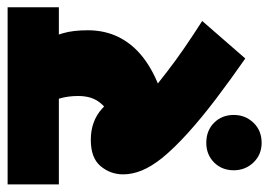

<svg xmlns="http://www.w3.org/2000/svg" viewBox="-124 -538 724 517"><g transform="rotate(-90 238.5 -280.0)"><path d="M38 -13Q38 -45 59 -66Q80 -87 112 -87Q145 -87 166 -66Q187 -45 187 -13Q187 18 166 40Q145 62 112 62Q80 62 59 40Q38 18 38 -13ZM382 -484 389 -522Q399 -500 407 -473Q415 -446 415 -406Q415 -357 394 -318Q373 -279 333.5 -251Q294 -223 240 -206L239 -243Q272 -217 303 -193Q334 -169 367.5 -146Q401 -123 440 -98L339 18Q283 -21 231.5 -60Q180 -99 139 -136Q98 -173 71 -206Q48 -235 37.5 -260.5Q27 -286 27 -311Q27 -345 49 -371.5Q71 -398 120 -398Q170 -398 203.5 -368Q237 -338 268 -285L172 -336Q207 -355 222.5 -376.5Q238 -398 238 -432Q238 -460 231 -483Q224 -506 210 -526L265 -484H0V-622H477V-484Z"/></g></svg>

Font: Noto Sans Devanagari Black
Style: Regular
Weight: 900
Version: Version 2.003